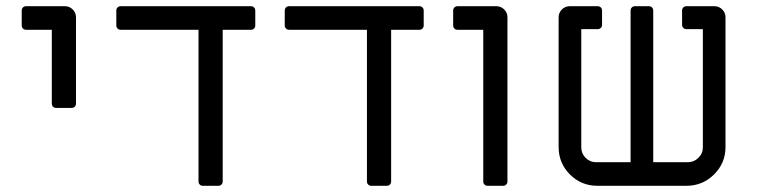

<svg xmlns="http://www.w3.org/2000/svg" viewBox="-20 -599 2439 619"><path d="M147 -265V-503H64Q58 -503 54 -507Q50 -511 50 -517V-565Q50 -571 54 -575Q58 -579 64 -579H189Q204 -579 214.5 -568.5Q225 -558 225 -543V-265Q225 -259 221 -255Q217 -251 211 -251H161Q155 -251 151 -255Q147 -259 147 -265Z M620 -14V-503H369Q363 -503 359 -507Q355 -511 355 -517V-565Q355 -571 359 -575Q363 -579 369 -579H789Q795 -579 799 -575Q803 -571 803 -565V-517Q803 -511 799 -507Q795 -503 789 -503H698V-14Q698 -8 694 -4Q690 0 684 0H634Q628 0 624 -4Q620 -8 620 -14Z M1163 -14V-503H912Q906 -503 902 -507Q898 -511 898 -517V-565Q898 -571 902 -575Q906 -579 912 -579H1332Q1338 -579 1342 -575Q1346 -571 1346 -565V-517Q1346 -511 1342 -507Q1338 -503 1332 -503H1241V-14Q1241 -8 1237 -4Q1233 0 1227 0H1177Q1171 0 1167 -4Q1163 -8 1163 -14Z M1538 -14V-503H1455Q1449 -503 1445 -507Q1441 -511 1441 -517V-565Q1441 -571 1445 -575Q1449 -579 1455 -579H1580Q1595 -579 1605.5 -568.5Q1616 -558 1616 -543V-14Q1616 -8 1612 -4Q1608 0 1602 0H1552Q1546 0 1542 -4Q1538 -8 1538 -14Z M1781 -125V-543Q1781 -558 1791.5 -568.5Q1802 -579 1817 -579H1907Q1913 -579 1917 -575Q1921 -571 1921 -565V-519Q1921 -513 1917 -509Q1913 -505 1907 -505H1854V-124Q1854 -104 1868 -90Q1882 -76 1902 -76H2013V-565Q2013 -571 2017 -575Q2021 -579 2027 -579H2072Q2078 -579 2082 -575Q2086 -571 2086 -565V-76H2197Q2217 -76 2231.5 -90Q2246 -104 2246 -124V-505H2193Q2187 -505 2183 -509Q2179 -513 2179 -519V-565Q2179 -571 2183 -575Q2187 -579 2193 -579H2283Q2298 -579 2308.5 -568.5Q2319 -558 2319 -543V-125Q2319 -73 2282 -36.5Q2245 0 2193 0H1906Q1854 0 1817.5 -36.5Q1781 -73 1781 -125Z"/></svg>

Font: Miriam Libre
Style: Regular
Weight: 400
Designer: Michal Sahar
Foundry: Hagilda
Version: Version 1.001